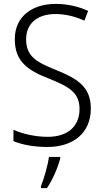

<svg xmlns="http://www.w3.org/2000/svg" viewBox="-20 -744 533 985"><path d="M446 -187C446 -298 379 -340 265 -386C168 -425 114 -454 114 -543C114 -625 174 -672 264 -672C312 -672 363 -661 413 -638L432 -688C385 -710 328 -724 265 -724C144 -724 55 -658 56 -542C56 -428 123 -383 228 -342C339 -298 388 -267 388 -184C388 -94 325 -42 225 -42C159 -42 95 -58 49 -78V-20C93 -2 151 10 223 10C355 10 446 -61 446 -187ZM289 69V61H231C226 103 204 178 190 211V221H221C251 177 277 115 289 69Z"/></svg>

Font: Noto Sans Gujarati SemiCondensed Light
Style: Regular
Weight: 300
Width: 4
Designer: Jelle Bosma - Monotype Design Team, Universal Thirst
Foundry: Monotype Imaging Inc.
Version: Version 2.106